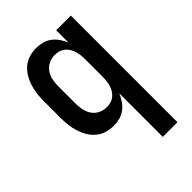

<svg xmlns="http://www.w3.org/2000/svg" viewBox="-218 -624 936 936"><g transform="rotate(-45 250.0 -156.5)"><path d="M339 215V-85Q331 -65 318.5 -47Q306 -29 289 -16Q272 -3 251 2.5Q230 8 208 8Q184 8 160 1Q136 -6 117 -22Q98 -38 85.5 -59Q73 -80 65.5 -103.5Q58 -127 55 -151.5Q52 -176 52 -200V-320Q52 -344 55 -368.5Q58 -393 65.5 -416.5Q73 -440 85.5 -461Q98 -482 117 -498Q136 -514 160 -521Q184 -528 208 -528Q230 -528 251 -522.5Q272 -517 289 -504Q306 -491 318.5 -473Q331 -455 339 -435V-520H440V215ZM249 -80Q263 -80 277 -84Q291 -88 302 -97Q313 -106 320.5 -118.5Q328 -131 332 -144.5Q336 -158 337.5 -172Q339 -186 339 -200V-320Q339 -334 337.5 -348Q336 -362 332 -375.5Q328 -389 320.5 -401.5Q313 -414 302 -423Q291 -432 277 -436Q263 -440 249 -440Q227 -440 207 -430.5Q187 -421 174.5 -403Q162 -385 157.5 -363.5Q153 -342 153 -320V-200Q153 -178 157.5 -156.5Q162 -135 174.5 -117Q187 -99 207 -89.5Q227 -80 249 -80Z"/></g></svg>

Font: Zed Sans Semibold
Style: Regular
Weight: 600
Designer: Belleve Invis
Foundry: Belleve Invis
Version: Version 1.0.0; ttfautohint (v1.8.4)